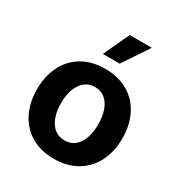

<svg xmlns="http://www.w3.org/2000/svg" viewBox="-180 -879 949 1014"><g transform="rotate(30 295.0 -372.5)"><path d="M35.2 -263.7Q35.2 -345.2 66.7 -407.2Q98.1 -469.2 157 -503.2Q215.8 -537.1 294.9 -537.1Q374 -537.1 433.1 -503.2Q492.2 -469.2 523.9 -407.2Q555.7 -345.2 555.7 -263.7Q555.7 -182.1 523.9 -119.9Q492.2 -57.6 433.1 -23.4Q374 10.7 294.9 10.7Q215.8 10.7 157.2 -23.4Q98.6 -57.6 66.9 -119.9Q35.2 -182.1 35.2 -263.7ZM408.2 -263.7Q408.2 -311 395.5 -347.9Q382.8 -384.8 357.4 -405.8Q332 -426.8 295.9 -426.8Q259.3 -426.8 233.6 -405.8Q208 -384.8 194.8 -347.9Q181.6 -311 181.6 -263.7Q181.6 -216.8 194.8 -179.9Q208 -143.1 233.6 -122.3Q259.3 -101.6 295.9 -101.6Q332 -101.6 357.4 -122.3Q382.8 -143.1 395.5 -179.7Q408.2 -216.3 408.2 -263.7ZM316.4 -755.9H451.2L345.7 -598.6H243.2Z"/></g></svg>

Font: Pretendard GOV
Style: Bold
Weight: 700
Designer: Base glyphs from Inter by Rasmus Andersson; Hangeul glyphs from Noto Sans CJK(Source Han Sans) by Jang Soo-young and Kan
Foundry: Kil Hyung-jin
Version: Version 1.309